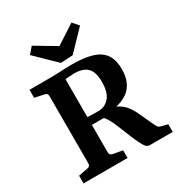

<svg xmlns="http://www.w3.org/2000/svg" viewBox="-180 -892 950 1016"><g transform="rotate(-30 295.0 -384.5)"><path d="M35 0V-47L92 -58Q110 -61 110 -79V-491Q110 -508 92 -511L35 -523V-572H166Q198 -572 227 -574Q256 -576 294 -576Q412 -576 462.5 -540.5Q513 -505 513 -424Q513 -376 498.5 -345.5Q484 -315 461.5 -298Q439 -281 413.5 -272.5Q388 -264 366 -259L331 -246Q301 -246 269.5 -246Q238 -246 212 -246V-296Q224 -294 240.5 -293Q257 -292 273 -292Q289 -292 297 -292Q336 -293 362 -323Q388 -353 388 -418Q388 -457 377 -481.5Q366 -506 342.5 -517.5Q319 -529 281 -529Q266 -529 252 -527.5Q238 -526 228 -525V-77Q228 -61 247 -57L304 -47V0ZM438 0Q422 0 409 -21.5Q396 -43 381 -78L344 -169Q329 -207 313 -231Q297 -255 279 -262L352 -279Q396 -266 423 -243.5Q450 -221 471 -176L515 -81Q521 -68 527 -63Q533 -58 544 -56L580 -47V0ZM437 -733 324 -616 250 -612 129 -730 162 -768 288 -693 405 -769Z"/></g></svg>

Font: Rasa SemiBold
Style: Regular
Weight: 600
Designer: Anna Giedrys (Yrsa+Rasa design), David Brezina (Yrsa art-direction, Rasa art-direction, design)
Foundry: Rosetta Type Foundry
Version: Version 2.004